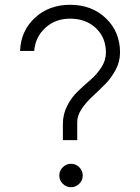

<svg xmlns="http://www.w3.org/2000/svg" viewBox="-20 -773 586 803"><path d="M243 -254Q243 -296 261.5 -331.5Q280 -367 306.5 -392Q333 -417 359.5 -440Q386 -463 404.5 -492Q423 -521 423 -553Q423 -616 381 -655.5Q339 -695 273 -695Q212 -695 170 -657Q128 -619 123 -560H64Q67 -644 126 -698.5Q185 -753 273 -753Q364 -753 423 -696.5Q482 -640 482 -553Q482 -515 463.5 -480.5Q445 -446 418.5 -419.5Q392 -393 366 -369Q340 -345 321.5 -317.5Q303 -290 303 -263V-187H243ZM311.5 -4.5Q297 10 277 10Q257 10 242.5 -4.5Q228 -19 228 -39Q228 -59 242.5 -73.5Q257 -88 277 -88Q297 -88 311.5 -73.5Q326 -59 326 -39Q326 -19 311.5 -4.5Z"/></svg>

Font: Oakes Grotesk Light
Style: Italic
Weight: 300
Italic angle: -8°
Designer: Samuel Oakes
Foundry: Samuel Oakes
Version: Version 1.000;PS 001.000;hotconv 1.0.88;makeotf.lib2.5.64775